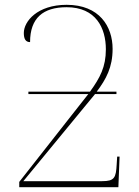

<svg xmlns="http://www.w3.org/2000/svg" viewBox="-20 -778 577 798"><path d="M60 0H472L477 -127H467L465 -95C462 -39 456 -25 404 -25H77L328 -330C344 -349 361 -370 375 -387H464V-397H382C421 -449 448 -498 448 -575C448 -668 393 -758 257 -758C135 -758 79 -689 79 -641C79 -617 86 -603 105 -603C105 -703 159 -748 257 -748C379 -748 420 -661 420 -573C420 -500 396 -455 354 -397H98V-387H347C328 -363 309 -339 291 -316L60 -22Z"/></svg>

Font: Noto Serif Display Thin
Style: Regular
Weight: 100
Designer: Monotype Design Team
Foundry: Monotype Imaging Inc.
Version: Version 2.009